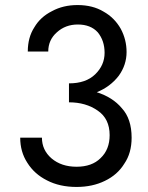

<svg xmlns="http://www.w3.org/2000/svg" viewBox="-20 -730 586 760"><path d="M283 10Q216 10 166 -16Q116 -41 88 -86Q60 -129 60 -185H146Q146 -136 184 -103Q223 -70 283 -70Q344 -70 378 -104Q414 -138 414 -195Q414 -260 367 -292Q320 -325 253 -325V-400Q320 -400 357 -436Q394 -472 394 -521Q394 -569 367 -602Q339 -633 288 -633Q239 -633 205 -602Q171 -572 171 -526H90Q90 -582 116 -622Q140 -663 186 -686Q230 -710 287 -710Q347 -710 390 -684Q433 -660 458 -616Q481 -573 481 -524Q481 -473 450 -430Q416 -386 363 -365Q426 -345 462 -302Q501 -260 501 -185Q501 -124 472 -82Q445 -38 395 -14Q346 10 283 10Z"/></svg>

Font: jost-mod-400
Style: Regular
Weight: 400
Version: Version 3.200; ttfautohint (v0.97) -l 8 -r 50 -G 200 -x 14 -